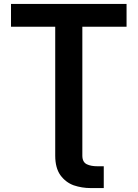

<svg xmlns="http://www.w3.org/2000/svg" viewBox="-20 -750 700 977"><path d="M624 -730V-614H399V42Q399 75 422 86Q443 96 475 96H508V207H441Q397 207 355 193Q314 178 287 141Q261 104 261 42V-614H36V-730Z"/></svg>

Font: Sinter Bold
Style: Regular
Weight: 700
Foundry: Adobe & rsms
Version: Version 1.000